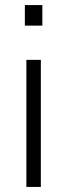

<svg xmlns="http://www.w3.org/2000/svg" viewBox="-20 -737 265 757"><path d="M141 -501V0H84V-501ZM78 -717H147V-636H78Z"/></svg>

Font: 42dot Sans Light
Style: Regular
Weight: 300
Designer: 42dot
Version: Version 1.000